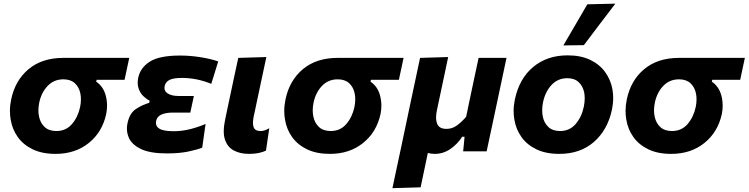

<svg xmlns="http://www.w3.org/2000/svg" viewBox="-20 -808 3996 1025"><path d="M276.5 13.5Q205 13.5 154.8 -10.8Q104.5 -35 75 -76.2Q45.5 -117.5 37 -169.5Q33 -192 33 -215.5Q33 -245.5 39.5 -276.5Q60.5 -378.5 132.5 -438.8Q204.5 -499 318.5 -499H670L645 -382H496L493.5 -372Q531.5 -346.5 544.5 -298Q551.5 -271 551.5 -243.5Q551.5 -221.5 547 -199.5Q526 -102.5 453.8 -44.5Q381.5 13.5 276.5 13.5ZM281 -108.5Q332 -108.5 364 -145.5Q396 -182.5 407.5 -236Q412 -257.5 412 -277.5Q412 -293.5 409 -309Q402 -343 379.5 -363.8Q357 -384.5 318.5 -384.5Q268 -384.5 234.5 -349.5Q201 -314.5 189.5 -260.5Q185 -239 185 -219Q185 -201.5 188.5 -185.5Q195.5 -151 218.5 -129.8Q241.5 -108.5 281 -108.5Z M870.5 11Q780.5 11 731.8 -12.8Q683 -36.5 667.5 -73.5Q657.5 -97 657.5 -121.5Q657.5 -135.5 660.5 -149.5Q671.5 -203.5 705.5 -226Q739.5 -248.5 776.5 -259L779 -270.5Q762.5 -278.5 745.5 -294.5Q728.5 -310.5 720 -335.5Q715 -349.5 715 -366Q715 -379 718 -393.5Q729.5 -447 780.2 -479.2Q831 -511.5 942 -511.5Q995.5 -511.5 1051.2 -502.5Q1107 -493.5 1145 -480L1108 -360.5Q1062 -378.5 1024.5 -385.2Q987 -392 951.5 -392Q906.5 -392 885.2 -381.5Q864 -371 859 -348.5Q858 -343.5 858 -338.5Q858 -321 874 -310Q894.5 -295.5 935 -295.5H1015L996 -207H903.5Q865.5 -207 842 -196.5Q818.5 -186 813.5 -162.5Q812.5 -157 812.5 -152Q812.5 -133 829.5 -122Q851 -107.5 907 -107.5Q953 -107.5 998.8 -119.5Q1044.5 -131.5 1077.5 -146.5L1059.5 -19.5Q1030.5 -8.5 984.2 1.2Q938 11 870.5 11Z M1309 13.5Q1262.5 13.5 1228.5 -4.5Q1194.5 -22.5 1181 -62.5Q1174.5 -82 1174.5 -107.5Q1174.5 -134 1181.5 -167.5Q1188.5 -201.5 1193.5 -225Q1198.5 -248 1204 -274.5Q1218.5 -343.5 1229.5 -394.8Q1240.5 -446 1252 -499L1402 -503.5Q1383.5 -417.5 1368 -344.5Q1352.5 -271.5 1342 -221.5L1334 -184.5Q1330.5 -167 1330.5 -153Q1330.5 -139 1334 -129Q1341.5 -108.5 1371 -108.5Q1382 -108.5 1392.5 -111.8Q1403 -115 1417.5 -123.5L1400 -4Q1383.5 4 1361 8.8Q1338.5 13.5 1309 13.5Z M1741 13.5Q1669.5 13.5 1619.2 -10.8Q1569 -35 1539.5 -76.2Q1510 -117.5 1501.5 -169.5Q1497.5 -192 1497.5 -215.5Q1497.5 -245.5 1504 -276.5Q1525 -378.5 1597 -438.8Q1669 -499 1783 -499H2134.5L2109.5 -382H1960.5L1958 -372Q1996 -346.5 2009 -298Q2016 -271 2016 -243.5Q2016 -221.5 2011.5 -199.5Q1990.5 -102.5 1918.2 -44.5Q1846 13.5 1741 13.5ZM1745.5 -108.5Q1796.5 -108.5 1828.5 -145.5Q1860.5 -182.5 1872 -236Q1876.5 -257.5 1876.5 -277.5Q1876.5 -293.5 1873.5 -309Q1866.5 -343 1844 -363.8Q1821.5 -384.5 1783 -384.5Q1732.5 -384.5 1699 -349.5Q1665.5 -314.5 1654 -260.5Q1649.5 -239 1649.5 -219Q1649.5 -201.5 1653 -185.5Q1660 -151 1683 -129.8Q1706 -108.5 1745.5 -108.5Z M2075 196.5Q2086.5 143 2097.5 90.5Q2108.5 38 2122 -24L2174 -271Q2189 -340.5 2200 -393Q2211 -445.5 2222.5 -499L2372.5 -503.5Q2361.5 -450.5 2350.5 -398.5Q2339.5 -346.5 2327.5 -290.5L2312.5 -219.5Q2308 -198.5 2308 -181.5Q2308 -161.5 2314 -147Q2324.5 -120 2364 -120Q2394 -120 2419.2 -138.2Q2444.5 -156.5 2468.5 -184.5L2490.5 -290Q2502.5 -346.5 2513 -396Q2523.5 -445.5 2535 -499H2684Q2672.5 -444.5 2661.5 -393Q2650.5 -341.5 2636 -272.5L2617 -183Q2608.5 -143 2598.5 -96.5Q2588.5 -50 2578 0H2452.5L2456.5 -39Q2458 -58.5 2460 -78H2447.5Q2423 -39.5 2384.8 -13Q2346.5 13.5 2301 13.5Q2280.5 13.5 2264 8.5Q2254 56 2244.8 100.2Q2235.5 144.5 2225.5 192Z M2965.5 13.5Q2894 13.5 2843.8 -10.8Q2793.5 -35 2764 -76.2Q2734.5 -117.5 2726 -169.5Q2722 -192 2722 -215.5Q2722 -245.5 2728.5 -276.5Q2752 -388.5 2826.5 -450.5Q2901 -512.5 3010.5 -512.5Q3080 -512.5 3130 -488.8Q3180 -465 3210 -424Q3240 -383 3249.5 -331.5Q3253.5 -308.5 3253.5 -284.5Q3253.5 -254.5 3247 -223Q3224 -114.5 3151 -50.5Q3078 13.5 2965.5 13.5ZM2970 -108.5Q3021 -108.5 3053.2 -146.2Q3085.5 -184 3096.5 -237.5Q3101.5 -261 3101.5 -282.5Q3101.5 -298.5 3099 -313Q3092 -348 3069.5 -369.2Q3047 -390.5 3009 -390.5Q2958 -390.5 2924.2 -354.2Q2890.5 -318 2879 -262Q2874.5 -240 2874.5 -219Q2874.5 -202.5 2877.5 -186.5Q2884.5 -151.5 2907.5 -130Q2930.5 -108.5 2970 -108.5ZM2987.5 -565.5Q3020 -621 3052 -676Q3083.5 -730.5 3115.5 -785L3265 -788.5Q3221.5 -731.5 3179.5 -676.2Q3137.5 -621 3097 -567Z M3563 13.5Q3491.5 13.5 3441.2 -10.8Q3391 -35 3361.5 -76.2Q3332 -117.5 3323.5 -169.5Q3319.5 -192 3319.5 -215.5Q3319.5 -245.5 3326 -276.5Q3347 -378.5 3419 -438.8Q3491 -499 3605 -499H3956.5L3931.5 -382H3782.5L3780 -372Q3818 -346.5 3831 -298Q3838 -271 3838 -243.5Q3838 -221.5 3833.5 -199.5Q3812.5 -102.5 3740.2 -44.5Q3668 13.5 3563 13.5ZM3567.5 -108.5Q3618.5 -108.5 3650.5 -145.5Q3682.5 -182.5 3694 -236Q3698.5 -257.5 3698.5 -277.5Q3698.5 -293.5 3695.5 -309Q3688.5 -343 3666 -363.8Q3643.5 -384.5 3605 -384.5Q3554.5 -384.5 3521 -349.5Q3487.5 -314.5 3476 -260.5Q3471.5 -239 3471.5 -219Q3471.5 -201.5 3475 -185.5Q3482 -151 3505 -129.8Q3528 -108.5 3567.5 -108.5Z"/></svg>

Font: Heraclito
Style: Bold Italic
Weight: 700
Italic angle: -12°
Designer: Kostas Bartsokas (font) & Cristiano Sobral (main changes)
Foundry: Kostas Bartsokas (font) & Cristiano Sobral (main changes)
Version: Version 1.00;July 8, 2020;FontCreator 13.0.0.2655 64-bit